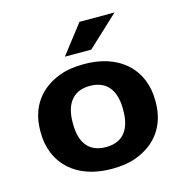

<svg xmlns="http://www.w3.org/2000/svg" viewBox="-111 -855 942 970"><g transform="rotate(-15 360.5 -370.0)"><path d="M56 -269V-259C56 -220 63 -185 76 -152C114 -58 207 10 357 10C405 10 448 4 485 -10C591 -49 657 -134 657 -259V-269C657 -308 650 -343 637 -376C599 -470 506 -538 356 -538C308 -538 265 -532 228 -518C122 -479 56 -394 56 -269ZM488 -269V-259C488 -176 456 -104 357 -104C257 -104 225 -175 225 -259V-269C225 -351 258 -424 356 -424C455 -424 488 -352 488 -269ZM390 -750 273 -599H411L573 -750Z"/></g></svg>

Font: Asimov
Style: XWid
Weight: 500
Designer: Google
Version: Version 2.000980; 2014